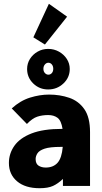

<svg xmlns="http://www.w3.org/2000/svg" viewBox="-20 -981 540 1013"><path d="M189 12Q113 12 70 -24.5Q27 -61 27 -121Q27 -171 56 -212Q85 -253 146.5 -277Q208 -301 307 -301H310Q303 -345 283.5 -359.5Q264 -374 234 -374Q203 -374 177 -365.5Q151 -357 122 -327L42 -409Q87 -450 138.5 -466Q190 -482 239 -482Q296 -482 345.5 -465Q395 -448 425 -405Q455 -362 455 -284V0H312V-37Q286 -12 259.5 0Q233 12 189 12ZM168 -142Q168 -117 183.5 -107Q199 -97 221 -97Q261 -97 283.5 -122Q306 -147 311 -206Q304 -206 300 -206Q243 -206 215 -196.5Q187 -187 177.5 -172Q168 -157 168 -142ZM234 -509Q188 -509 155.5 -540.5Q123 -572 123 -617Q123 -646 138 -670Q153 -694 178.5 -708.5Q204 -723 234 -723Q265 -723 291 -708.5Q317 -694 332.5 -670Q348 -646 348 -617Q348 -572 314.5 -540.5Q281 -509 234 -509ZM235 -587Q246 -587 253.5 -595.5Q261 -604 261 -618Q261 -632 253.5 -641Q246 -650 235 -650Q225 -650 217 -641Q209 -632 209 -618Q209 -604 217 -595.5Q225 -587 235 -587ZM217 -746 156 -784 238 -961 334 -893Z"/></svg>

Font: Inconsolata Black
Style: Regular
Weight: 900
Monospace: yes
Designer: Raph Levien, Cyreal, Brenton Simpson
Foundry: Raph Levien, Cyreal, Google
Version: Version 3.001; ttfautohint (v1.8.2.53-6de2)